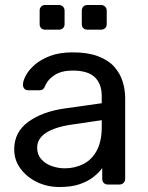

<svg xmlns="http://www.w3.org/2000/svg" viewBox="-20 -740 592 770"><path d="M219 10Q169 10 128 -10Q87 -30 62 -64Q37 -98 37 -141Q37 -210 93 -251Q149 -292 239 -305L388 -326V-355Q388 -403 360.5 -430Q333 -457 271 -457Q227 -457 199 -439Q171 -421 160 -393Q154 -378 139 -378H94Q83 -378 77.5 -384.5Q72 -391 72 -400Q72 -415 83.5 -437Q95 -459 119 -480Q143 -501 180.5 -515.5Q218 -530 272 -530Q332 -530 373 -514.5Q414 -499 437.5 -473Q461 -447 471.5 -414Q482 -381 482 -347V-23Q482 -13 475.5 -6.5Q469 0 459 0H413Q402 0 396 -6.5Q390 -13 390 -23V-66Q377 -48 355 -30.5Q333 -13 300 -1.5Q267 10 219 10ZM240 -65Q281 -65 315 -82.5Q349 -100 368.5 -137Q388 -174 388 -230V-258L272 -241Q201 -231 165 -207.5Q129 -184 129 -148Q129 -120 145.5 -101.5Q162 -83 187.5 -74Q213 -65 240 -65ZM331 -621Q320 -621 314 -627Q308 -633 308 -643V-697Q308 -707 314 -713.5Q320 -720 331 -720H385Q395 -720 401.5 -713.5Q408 -707 408 -697V-643Q408 -633 401.5 -627Q395 -621 385 -621ZM161 -621Q151 -621 145 -627Q139 -633 139 -643V-697Q139 -707 145 -713.5Q151 -720 161 -720H216Q226 -720 232.5 -713.5Q239 -707 239 -697V-643Q239 -633 232.5 -627Q226 -621 216 -621Z"/></svg>

Font: DVN-Rubik
Style: Regular
Weight: 400
Designer: Hubert and Fischer
Foundry: Hubert & Fischer
Version: Version 2.102